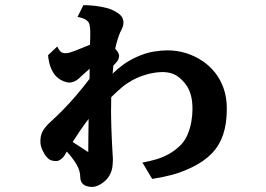

<svg xmlns="http://www.w3.org/2000/svg" viewBox="-20 -672 1040 751"><path d="M306.2 -651.9Q330.1 -651.9 353.5 -648.9Q377 -646 396 -641.1Q415 -636.2 425.8 -629.9Q445.8 -619.6 454.3 -609.1Q462.9 -598.6 462.9 -583Q462.9 -573.7 459.2 -564.5Q455.6 -555.2 450.2 -545.9Q445.3 -534.7 439.5 -515.9Q433.6 -497.1 430.7 -481Q437.5 -474.1 441.7 -467Q445.8 -460 445.8 -454.1Q445.8 -444.8 442.1 -438Q438.5 -431.2 433.1 -425.8Q430.7 -423.8 428.2 -420.9L423.3 -415Q422.9 -407.7 422.1 -399.9Q421.4 -392.1 420.4 -383.8Q438.5 -401.9 461.2 -418.5Q483.9 -435.1 512.2 -448.2Q549.8 -465.3 581.3 -470.2Q612.8 -475.1 633.8 -475.1Q672.9 -475.1 708 -464.1Q743.2 -453.1 773.9 -432.1Q799.8 -414.6 820.8 -388.4Q841.8 -362.3 854.5 -326.9Q867.2 -291.5 867.2 -246.1Q867.2 -188.5 852.8 -145.8Q838.4 -103 808.6 -72Q778.8 -41 731.9 -18.1Q690.4 2 652.3 12Q614.3 22 575.2 27.8L537.1 -36.1Q566.4 -41.5 591.1 -48.8Q615.7 -56.2 637.9 -68.1Q660.2 -80.1 682.1 -100.1Q701.7 -118.2 712.6 -143.3Q723.6 -168.5 728.3 -195.1Q732.9 -221.7 732.9 -244.1Q732.9 -275.9 727.3 -297.1Q721.7 -318.4 712.4 -333.3Q703.1 -348.1 691.9 -358.9Q673.8 -377 655.5 -383.5Q637.2 -390.1 616.2 -390.1Q587.9 -390.1 556.4 -381.6Q524.9 -373 497.1 -357.9Q475.1 -345.7 456.5 -330.1Q438 -314.5 415 -292V-284.2Q413.6 -232.9 415.3 -180.7Q417 -128.4 419.9 -78.1Q420.9 -65.9 421.4 -54.4Q421.9 -43 420.9 -33.2Q420.4 -21 418 -10.5Q415.5 0 411.1 8.8Q403.8 23.9 391.1 35.4Q378.4 46.9 364.5 53.2Q350.6 59.6 337.9 59.1Q315.4 58.1 304.7 48.1Q293.9 38.1 293.9 20Q293.9 -4.4 278.6 -30Q263.2 -55.7 241.2 -79.1L237.3 -72.3Q235.4 -68.8 232.9 -64.9Q228 -56.2 219.2 -49.6Q210.4 -43 202.1 -42Q192.9 -41.5 182.6 -44.2Q172.4 -46.9 164.1 -56.2Q154.8 -65.9 147 -82.5Q139.2 -99.1 138.2 -112.8Q136.7 -140.1 146.7 -158.4Q156.7 -176.8 179.2 -196.8Q191.9 -208 202.9 -219Q213.9 -230 223.1 -238.8Q251 -267.1 278.1 -298.8Q305.2 -330.6 330.1 -363.3Q330.6 -373 330.6 -383.3V-402.8Q318.8 -393.1 307.6 -382.8Q296.4 -372.6 287.1 -363.8Q277.8 -356 268.6 -352.5Q259.3 -349.1 251 -349.1Q241.2 -349.1 228 -354.5Q214.8 -359.9 202.1 -371.1Q189.5 -382.3 179.9 -404.5Q170.4 -426.8 168 -456.1L204.1 -490.2Q210 -476.6 217 -470.2Q224.1 -463.9 235.8 -463.9Q243.7 -463.9 252 -466.1Q260.3 -468.3 270 -472.2Q283.2 -477.1 301 -484.4Q318.8 -491.7 332 -497.1Q332.5 -505.4 332.5 -512.9Q332.5 -520.5 333 -527.8Q334.5 -572.8 326.2 -585Q315.4 -600.1 283.2 -606ZM325.2 -77.1Q325.2 -108.4 325.7 -141.4Q326.2 -174.3 326.7 -207Q310.1 -185.5 294.9 -163.3Q279.8 -141.1 264.2 -116.7Z"/></svg>

Font: BIZ UDMincho
Style: Bold
Weight: 700
Monospace: yes
Designer: TypeBank Co., Ltd.
Foundry: Morisawa Inc.
Version: Version 1.06